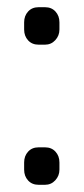

<svg xmlns="http://www.w3.org/2000/svg" viewBox="-20 -513 232 533"><path d="M47 -431V-451Q47 -469 58 -481Q69 -493 87 -493H105Q123 -493 134 -481Q145 -469 145 -451V-431Q145 -414 133.5 -401.5Q122 -389 105 -389H87Q69 -389 58 -401Q47 -413 47 -431ZM47 -42V-62Q47 -80 58 -92Q69 -104 87 -104H105Q123 -104 134 -92Q145 -80 145 -62V-42Q145 -25 133.5 -12.5Q122 0 105 0H87Q69 0 58 -12Q47 -24 47 -42Z"/></svg>

Font: Mitr Light
Style: Regular
Weight: 300
Designer: Thanarat Vachiruckul
Foundry: Cadson Demak
Version: Version 1.002